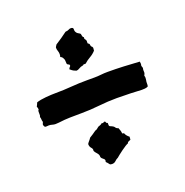

<svg xmlns="http://www.w3.org/2000/svg" viewBox="-100 -665 676 702"><g transform="rotate(-20 238.0 -314.5)"><path d="M175.8 -488.3Q177.7 -492.2 177.7 -499Q177.7 -505.9 175.3 -512.2Q172.9 -518.6 172.9 -525.4Q172.9 -527.3 175.3 -530.8Q177.7 -534.2 178.7 -536.1Q191.4 -543.9 202.6 -551.8Q213.9 -559.6 225.6 -568.4Q235.4 -569.3 239.3 -571.8Q243.2 -574.2 248 -574.2Q257.8 -574.2 257.3 -566.4Q256.8 -558.6 260.7 -553.7Q262.7 -549.8 267.6 -547.4Q272.5 -544.9 275.4 -542Q276.4 -537.1 277.3 -532.7Q278.3 -528.3 282.2 -526.4Q280.3 -520.5 283.7 -517.6Q287.1 -514.6 287.1 -509.8Q286.1 -500 288.6 -499.5Q291 -499 293 -496.1Q293.9 -486.3 296.9 -484.9Q299.8 -483.4 300.8 -478.5Q300.8 -475.6 300.3 -472.7Q299.8 -469.7 299.8 -467.8Q290 -457 277.8 -450.2Q265.6 -443.4 254.9 -433.6Q249 -433.6 248 -433.6Q247.1 -433.6 246.6 -433.6Q246.1 -433.6 245.6 -432.6Q245.1 -431.6 242.2 -430.7Q234.4 -429.7 227.5 -425.3Q220.7 -420.9 214.8 -420.9Q202.1 -425.8 199.2 -428.7Q196.3 -431.6 192.4 -433.6Q192.4 -438.5 195.8 -441.4Q199.2 -444.3 199.2 -446.3Q199.2 -451.2 195.3 -452.1Q191.4 -453.1 189.5 -457Q189.5 -461.9 189 -464.8Q188.5 -467.8 188.5 -472.7Q185.5 -480.5 183.1 -483.4Q180.7 -486.3 175.8 -488.3ZM446.3 -347.7Q444.3 -339.8 445.3 -333.5Q446.3 -327.1 441.4 -319.3Q443.4 -312.5 442.9 -309.6Q442.4 -306.6 442.4 -303.7Q440.4 -293.9 440.9 -288.1Q441.4 -282.2 439.5 -277.3Q433.6 -274.4 427.2 -273.9Q420.9 -273.4 415 -273.4Q404.3 -273.4 394 -274.4Q383.8 -275.4 373 -275.4Q358.4 -275.4 345.2 -275.9Q332 -276.4 318.4 -276.4Q284.2 -276.4 248.5 -272.5Q212.9 -268.6 178.7 -268.6Q156.2 -268.6 134.3 -268.1Q112.3 -267.6 89.8 -264.6Q79.1 -263.7 76.2 -263.7Q70.3 -263.7 64 -265.6Q57.6 -267.6 50.8 -267.6Q46.9 -267.6 43.5 -267.1Q40 -266.6 36.1 -267.6Q30.3 -275.4 32.2 -279.8Q34.2 -284.2 35.2 -287.1Q33.2 -292 33.2 -297.4Q33.2 -302.7 31.2 -307.6Q33.2 -310.5 33.2 -314Q33.2 -317.4 33.2 -320.3Q33.2 -325.2 33.2 -328.6Q33.2 -332 36.1 -335Q36.1 -341.8 33.2 -346.7Q35.2 -349.6 36.6 -353.5Q38.1 -357.4 40 -361.3Q53.7 -366.2 76.7 -368.2Q99.6 -370.1 115.2 -370.1Q146.5 -370.1 176.8 -372.6Q207 -375 238.3 -375H267.6Q281.2 -375 293.9 -376.5Q306.6 -377.9 320.3 -377.9Q351.6 -377.9 381.8 -376.5Q412.1 -375 443.4 -373Q445.3 -364.3 444.3 -361.3Q443.4 -358.4 443.4 -356.4ZM299.8 -146.5Q303.7 -135.7 314.5 -127.9Q314.5 -123 314 -120.6Q313.5 -118.2 313.5 -116.2Q308.6 -114.3 305.2 -112.8Q301.8 -111.3 299.8 -106.4Q297.9 -106.4 290 -101.6Q282.2 -96.7 273.4 -90.3Q264.6 -84 257.3 -78.1Q250 -72.3 248 -70.3Q241.2 -67.4 235.4 -61.5Q229.5 -55.7 220.7 -55.7Q213.9 -55.7 211.9 -58.1Q210 -60.5 206.1 -65.4Q200.2 -70.3 201.2 -72.3Q202.1 -74.2 202.1 -76.2Q202.1 -81.1 196.3 -85Q190.4 -88.9 188.5 -94.7Q189.5 -103.5 182.1 -111.3Q174.8 -119.1 172.9 -124Q174.8 -131.8 168.9 -137.7Q163.1 -143.6 163.1 -154.3Q166 -159.2 170.4 -164.1Q174.8 -168.9 177.7 -173.8Q184.6 -177.7 190.9 -182.1Q197.3 -186.5 204.1 -191.4Q209 -192.4 212.4 -195.3Q215.8 -198.2 219.7 -201.2Q230.5 -204.1 235.4 -209Q240.2 -207 242.2 -209Q244.1 -210.9 249 -210.9Q252 -203.1 254.4 -203.1Q256.8 -203.1 256.8 -201.2Q256.8 -197.3 256.8 -193.8Q256.8 -190.4 259.8 -188.5Q273.4 -183.6 276.4 -178.2Q279.3 -172.9 287.1 -170.9Q290 -164.1 291.5 -158.7Q293 -153.3 293 -148.4Z"/></g></svg>

Font: Caesar Dressing
Style: Regular
Weight: 400
Designer: Dathan Boardman
Foundry: Open Window
Version: Version 1.000